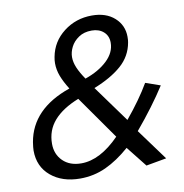

<svg xmlns="http://www.w3.org/2000/svg" viewBox="-81 -796 847 884"><g transform="rotate(-10 342.0 -354.0)"><path d="M241 -57Q187 -57 155 -88.5Q123 -120 123 -169Q123 -232 162.5 -277Q202 -322 278 -352L420 -150Q329 -57 241 -57ZM484 -217 360 -388Q441 -420 489.5 -462.5Q538 -505 549 -568Q551 -577 551 -594Q551 -648 511.5 -683.5Q472 -719 406 -719Q331 -719 274 -675Q217 -631 204 -561Q201 -546 201 -532Q201 -501 212.5 -471Q224 -441 246 -406Q64 -343 38 -192Q34 -166 34 -153Q34 -78 87 -33.5Q140 11 224 11Q288 11 344.5 -15Q401 -41 458 -91L534 5L629 -12L522 -158Q606 -258 663 -347L594 -371Q552 -299 484 -217ZM393 -651Q427 -651 448.5 -632Q470 -613 470 -581Q470 -535 430.5 -497.5Q391 -460 327 -438Q305 -470 294 -496Q283 -522 283 -546Q283 -569 295 -593Q307 -617 332 -634Q357 -651 393 -651Z"/></g></svg>

Font: Geom Light
Style: Italic
Weight: 300
Italic angle: -10°
Version: Version 1.102